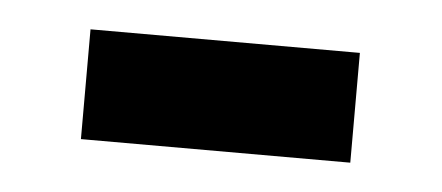

<svg xmlns="http://www.w3.org/2000/svg" viewBox="-25 -345 389 169"><g transform="rotate(5 169.0 -260.5)"><path d="M50 -212H288V-309H50Z"/></g></svg>

Font: Finlandica Medium
Style: Regular
Weight: 500
Designer: Niklas Ekholm, Juho Hiilivirta, Jaakko Suomalainen
Foundry: Helsinki Type Studio
Version: Version 2.000;Glyphs 3.2 (3202)